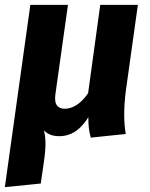

<svg xmlns="http://www.w3.org/2000/svg" viewBox="-27 -551 620 791"><path d="M492 -181 541 -531H386L336 -167C305 -121 270 -103 240 -103C215 -103 195 -116 201 -161L253 -531H98L-7 220L141 205L154 115C164 45 161 15 154 -14C169 2 189 10 217 10C269 10 306 -19 337 -68C337 -34 339 -13 347 16L491 1C484 -40 481 -100 492 -181Z"/></svg>

Font: Fira Sans
Style: Bold Italic
Weight: 700
Italic angle: -8°
Designer: bBox Type GmbH & Carrois Corporate GbR & Edenspiekermann AG
Foundry: bBox Type GmbH & Carrois Corporate GbR & Edenspiekermann AG
Version: Version 4.301;PS 004.301;hotconv 1.0.88;makeotf.lib2.5.64775